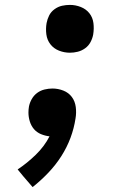

<svg xmlns="http://www.w3.org/2000/svg" viewBox="-20 -548 540 783"><path d="M265 -333Q242 -333 220.5 -341.5Q199 -350 185.5 -367.5Q172 -385 169 -408Q166 -431 170 -454Q173 -470 180.5 -485Q188 -500 202.5 -510.5Q217 -521 233 -524.5Q249 -528 265 -528Q288 -528 309.5 -519.5Q331 -511 344.5 -494Q358 -477 361 -454Q364 -431 360 -407Q357 -391 349 -376Q341 -361 327 -351Q313 -341 297 -337Q281 -333 265 -333ZM113 215 75 171 52 143Q91 117 126 83Q161 49 182 8Q164 6 147 -1Q130 -8 118.5 -21.5Q107 -35 101.5 -53Q96 -71 96 -89Q96 -95 96.5 -101Q97 -107 98 -113Q101 -129 109.5 -144Q118 -159 131.5 -169Q145 -179 161.5 -183Q178 -187 194 -187Q217 -187 238.5 -178.5Q260 -170 273 -152.5Q286 -135 289 -111.5Q292 -88 288 -65Q282 -25 267.5 14Q253 53 230 89Q207 125 177 156.5Q147 188 113 215Z"/></svg>

Font: Iosevka Curly
Style: Bold Italic
Weight: 700
Italic angle: -9°
Monospace: yes
Designer: Belleve Invis
Foundry: Belleve Invis
Version: Version 22.1.2; ttfautohint (v1.8.4)